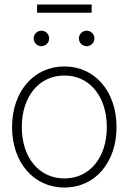

<svg xmlns="http://www.w3.org/2000/svg" viewBox="-20 -818 567 847"><path d="M264.2 9.3C400.4 9.3 494.1 -102.5 494.1 -257.3C494.1 -412.6 400.4 -524.9 264.2 -524.9C127.4 -524.9 33.2 -412.6 33.2 -257.3C33.2 -102.5 127.4 9.3 264.2 9.3ZM264.2 -30.8C151.9 -30.8 76.2 -123.5 76.2 -257.3C76.2 -392.1 151.9 -484.9 264.2 -484.9C376 -484.9 451.2 -391.6 451.2 -257.3C451.2 -123.5 376 -30.8 264.2 -30.8ZM362.3 -614.3C381.3 -614.3 396.5 -629.4 396.5 -648.4C396.5 -667.5 381.3 -682.6 362.3 -682.6C343.3 -682.6 328.1 -667.5 328.1 -648.4C328.1 -629.4 343.3 -614.3 362.3 -614.3ZM162.6 -614.3C181.6 -614.3 196.8 -629.4 196.8 -648.4C196.8 -667.5 181.6 -682.6 162.6 -682.6C144 -682.6 128.4 -667.5 128.4 -648.4C128.4 -629.4 144 -614.3 162.6 -614.3ZM384.3 -797.9H143.6V-761.7H384.3Z"/></svg>

Font: Raveo Display Display ExLight
Style: Regular
Weight: 200
Designer: Jakub Foglar, Rasmus Andersson (Inter)
Foundry: Jakubfoglar.com
Version: Version 1.100;Glyphs 3.2.3 (3260)